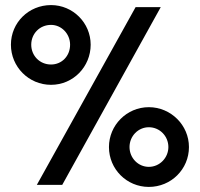

<svg xmlns="http://www.w3.org/2000/svg" viewBox="-20 -728 786 756"><path d="M125 0H225L613 -700H514ZM23 -552C23 -465 93 -394 181 -394C268 -394 337 -465 337 -552C337 -638 267 -708 181 -708C93 -708 23 -639 23 -552ZM103 -552C103 -595 136 -630 181 -630C222 -630 256 -595 256 -552C256 -507 223 -474 181 -474C136 -474 103 -509 103 -552ZM409 -149C409 -62 479 8 566 8C654 8 724 -62 724 -149C724 -235 653 -306 566 -306C479 -306 409 -235 409 -149ZM490 -149C490 -192 524 -227 566 -227C609 -227 643 -192 643 -149C643 -107 609 -71 566 -71C524 -71 490 -106 490 -149Z"/></svg>

Font: Vanilla Cream ExtraBold
Style: Regular
Weight: 800
Designer: Jeremy Tribby, Jinavaṁso
Foundry: Tribby Type
Version: Version 1.422;Glyphs 3.1.2 (3151)